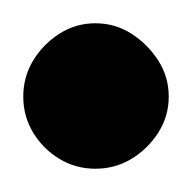

<svg xmlns="http://www.w3.org/2000/svg" viewBox="-32 -1333 165 165"><path d="M-12 -1250Q-12 -1233 -3.5 -1219Q5 -1205 19 -1196.5Q33 -1188 50 -1188Q67 -1188 81 -1196.5Q95 -1205 104 -1219Q113 -1233 113 -1250Q113 -1267 104 -1281Q95 -1295 81 -1304Q67 -1313 50 -1313Q33 -1313 19 -1304Q5 -1295 -3.5 -1281Q-12 -1267 -12 -1250Z"/></svg>

Font: Linefont Medium
Style: Regular
Weight: 500
Monospace: yes
Version: Version 3.002;gftools[0.9.33]